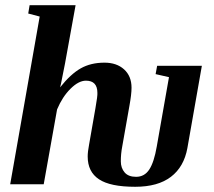

<svg xmlns="http://www.w3.org/2000/svg" viewBox="-20 -714 830 744"><path d="M448.2 -88.9Q448.2 -63 462.9 -45.9Q477.5 -28.8 507.3 -28.8Q540 -28.8 558.6 -57.4Q577.1 -85.9 587.4 -146L634.8 -415L583 -426.8L588.9 -459H762.2L706.1 -140.1Q692.9 -67.4 642.3 -28.8Q591.8 9.8 503.9 9.8Q407.2 9.8 363.5 -19.3Q319.8 -48.3 319.8 -107.4Q319.8 -126 325.2 -153.8Q341.3 -247.1 349.9 -295.2Q358.4 -343.3 357.4 -354Q357.4 -401.4 313 -401.4Q284.7 -401.4 253.2 -370.1Q221.7 -338.9 201.2 -290L149.4 0H19.5L133.8 -649.9L89.4 -661.6L94.7 -693.8H272.9L231.9 -467.8L216.3 -389.6L212.9 -375.5Q253.9 -427.2 293 -449.2Q332 -471.2 384.8 -471.2Q432.1 -471.2 460.9 -445.1Q489.7 -418.9 489.7 -374Q489.7 -348.6 481.4 -303.2L453.6 -146Q448.2 -118.2 448.2 -88.9Z"/></svg>

Font: Tinos
Style: Bold Italic
Weight: 700
Italic angle: -16.333°
Designer: Steve Matteson
Foundry: Monotype Imaging Inc.
Version: Version 1.23